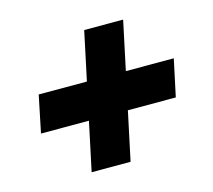

<svg xmlns="http://www.w3.org/2000/svg" viewBox="-78 -625 756 681"><g transform="rotate(-15 300.0 -284.0)"><path d="M179 -37 217 -216H41L69 -352H246L284 -531H427L389 -352H565L536 -216H360L322 -37Z"/></g></svg>

Font: Geist Mono ExtraBold
Style: Italic
Weight: 800
Italic angle: -12°
Monospace: yes
Designer: Basement.studio, Andrés Briganti, Mateo Zaragoza
Foundry: Basement.studio, Vercel, Andrés Briganti, Guido Ferreyra, Mateo Zaragoza
Version: Version 1.500; ttfautohint (v1.8.4.7-5d5b)